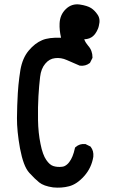

<svg xmlns="http://www.w3.org/2000/svg" viewBox="-20 -858 540 895"><path d="M227.5 15.6Q183.6 9.3 162.6 -7.8Q143.6 -22.9 116.7 -52.2Q102.1 -68.4 91.6 -96.7Q81.1 -125 73.2 -166.5Q58.6 -248 59.1 -307.6Q59.6 -366.7 63 -423.3Q64 -442.4 65.9 -460.9Q67.9 -479.5 70.1 -497.6Q72.3 -515.6 75.2 -532.7Q80.1 -560.1 89.6 -582.3Q99.1 -604.5 113.8 -622.1Q142.6 -656.7 176.8 -670.9Q207.5 -684.1 264.6 -682.1Q256.3 -717.8 257.8 -749.5Q259.8 -789.6 286.6 -815.4Q314 -842.3 352.1 -836.9Q387.2 -831.5 404.8 -820.3Q421.9 -809.1 434.6 -790Q449.2 -769.5 440.9 -738.3Q439.5 -731 436.8 -724.4Q434.1 -717.8 430.9 -711.9Q427.7 -706.1 423.8 -700.7Q419.9 -695.3 415 -690.9Q399.4 -675.8 372.6 -674.8Q376 -666 380.6 -658.7Q385.3 -651.4 391.1 -644.5Q396 -639.2 399.9 -632.8Q403.8 -626.5 406.2 -619.6Q408.7 -612.8 409.9 -605.7Q411.1 -598.6 411.1 -590.8V-588.4L410.2 -586.4L400.4 -566.9L399.4 -564.9L397.5 -563.5Q378.9 -549.3 353.5 -551.8H352.1L351.1 -552.2Q321.3 -564.5 291.5 -578.1Q264.2 -590.3 236.8 -586.9Q223.1 -585.4 211.9 -579.1Q200.7 -572.8 190.9 -561Q171.4 -538.1 167 -500Q162.1 -459 159.2 -409.7Q156.2 -360.4 157.2 -298.8Q158.2 -238.3 168.9 -187Q173.8 -161.6 180.7 -142.8Q187.5 -124 195.8 -112.3Q211.4 -89.4 228.5 -84Q247.1 -78.1 268.6 -80.6Q274.9 -81.1 280.8 -83.7Q286.6 -86.4 292.2 -91.1Q297.9 -95.7 303.2 -103Q311.5 -113.8 318.1 -129.9Q324.7 -146 329.1 -167L330.1 -170.4L332.5 -172.4Q351.1 -189 377 -186.5H378.9L380.4 -185.5L399.9 -175.8L401.9 -174.8L403.3 -172.9Q417.5 -154.3 415 -127.9V-127.4Q406.7 -75.7 372.6 -37.4Q338.4 1 301.8 10.3Q266.6 19.5 227.5 15.6Z"/></svg>

Font: NaikaiFont
Style: Bold
Weight: 700
Version: Version 1.89